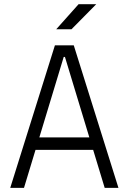

<svg xmlns="http://www.w3.org/2000/svg" viewBox="-20 -914 626 934"><path d="M29.8 0 247.1 -693.4H338.9L556.2 0H489.3L433.1 -185.1H152.8L96.7 0ZM171.4 -245.6H414.6L295.9 -637.2H290ZM253.4 -771.5 362.3 -893.6H448.2L327.6 -771.5Z"/></svg>

Font: Cascadia Mono PL Light
Style: Regular
Weight: 300
Monospace: yes
Designer: Aaron Bell
Foundry: Saja Typeworks
Version: Version 2404.023; ttfautohint (v1.8.4)